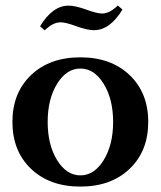

<svg xmlns="http://www.w3.org/2000/svg" viewBox="-20 -670 587 702"><path d="M323.2 -559.6Q299.3 -559.6 257.3 -574.7Q220.2 -588.4 201.7 -588.4Q173.3 -588.4 143.6 -559.1L126.5 -573.7Q171.9 -649.4 231 -649.4Q255.4 -649.4 297.4 -634.3Q334.5 -620.6 353 -620.6Q380.9 -620.6 410.6 -649.9L427.7 -635.3Q382.3 -559.6 323.2 -559.6ZM273.9 12.2Q161.6 12.2 93.5 -52.7Q25.4 -117.7 25.4 -224.1Q25.4 -330.6 93.5 -395.5Q161.6 -460.4 273.9 -460.4Q385.7 -460.4 453.9 -395.5Q522 -330.6 522 -224.1Q522 -117.7 453.9 -52.7Q385.7 12.2 273.9 12.2ZM188.7 -84.7Q223.1 -28.8 273.9 -28.8Q324.7 -28.8 359.1 -84.7Q393.6 -140.6 393.6 -224.1Q393.6 -307.6 359.1 -363.5Q324.7 -419.4 273.9 -419.4Q223.1 -419.4 188.7 -363.5Q154.3 -307.6 154.3 -224.1Q154.3 -140.6 188.7 -84.7Z"/></svg>

Font: Elstob 8pt SemiBold
Style: Regular
Weight: 600
Designer: Peter S. Baker
Version: Version 1.015